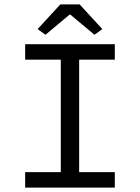

<svg xmlns="http://www.w3.org/2000/svg" viewBox="-20 -858 640 878"><path d="M95 0V-71H258V-585H95V-656H505V-585H342V-71H505V0ZM188 -699 152 -725 256 -838H344L448 -725L412 -699L302 -791H298Z"/></svg>

Font: Source Code Variable
Style: Regular
Weight: 400
Monospace: yes
Designer: Paul D. Hunt, Teo Tuominen
Foundry: Adobe Systems Incorporated
Version: Version 1.010;hotconv 1.0.106;makeotfexe 2.5.65593